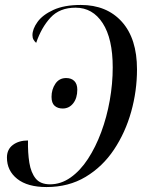

<svg xmlns="http://www.w3.org/2000/svg" viewBox="-20 -744 590 775"><path d="M306 -724Q411 -724 472 -656Q533 -588 533 -464Q533 -377 509.5 -293Q486 -209 440 -140Q394 -71 325.5 -30Q257 11 168 11Q91 11 49.5 -22Q8 -55 8 -108Q8 -141 32 -159Q56 -177 93 -177Q92 -127 98.5 -87Q105 -47 124 -23.5Q143 0 182 0Q226 0 265 -27.5Q304 -55 335 -102.5Q366 -150 388.5 -210.5Q411 -271 423 -338.5Q435 -406 435 -472Q435 -588 394.5 -650.5Q354 -713 285 -713Q221 -713 184 -673Q147 -633 126 -571Q120 -576 115.5 -583.5Q111 -591 111 -602Q111 -627 131.5 -655.5Q152 -684 195.5 -704Q239 -724 306 -724ZM233 -306Q213 -306 200.5 -317Q188 -328 188 -353Q188 -383 203.5 -406Q219 -429 247 -429Q268 -429 280 -417Q292 -405 292 -382Q292 -348 275.5 -327Q259 -306 233 -306Z"/></svg>

Font: Noto Serif Display Condensed
Style: Italic
Weight: 400
Width: 3
Italic angle: -12°
Designer: Monotype Design Team
Foundry: Monotype Imaging Inc.
Version: Version 2.009